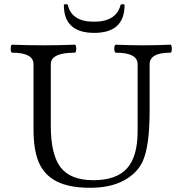

<svg xmlns="http://www.w3.org/2000/svg" viewBox="-20 -878 843 911"><path d="M407 13Q308 13 248.5 -17.5Q189 -48 163 -110Q139 -169 139 -263V-573Q139 -628 38 -628Q33 -628 31.5 -637.5Q30 -647 31.5 -656.5Q33 -666 38 -666Q112 -663 186 -663Q261 -663 334 -666Q339 -666 341 -656.5Q343 -647 341 -637.5Q339 -628 334 -628Q221 -628 221 -573V-281Q221 -144 268 -83.5Q315 -23 423 -23Q532 -23 582.5 -79Q633 -135 633 -255V-573Q633 -628 530 -628Q525 -628 523 -637.5Q521 -647 523 -656.5Q525 -666 530 -666Q595 -663 659 -663Q723 -663 788 -666Q793 -666 794.5 -656.5Q796 -647 794.5 -637.5Q793 -628 788 -628Q690 -628 690 -573V-356Q690 -271 682 -210.5Q674 -150 657 -112Q630 -55 566.5 -21Q503 13 407 13ZM427 -722Q283 -722 283 -854Q283 -857 286.5 -857.5Q290 -858 293 -858Q295 -858 298 -857.5Q301 -857 302 -854Q320 -775 426 -775Q531 -775 552 -854Q553 -858 561 -858Q563 -858 567 -857.5Q571 -857 571 -854Q571 -722 427 -722Z"/></svg>

Font: Junicode SmExp
Style: Regular
Weight: 400
Width: 6
Designer: Peter S. Baker
Version: Version 2.205; ttfautohint (v1.8.4)